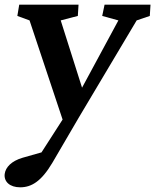

<svg xmlns="http://www.w3.org/2000/svg" viewBox="-42 -531 662 819"><path d="M600 -511H404L394 -463L463 -444L308 -157L217 -444L290 -463L293 -511H40L32 -463L84 -444L225 -21L135 119L54 142C7 156 -18 182 -22 211C-26 244 0 268 44 268C92 268 134 243 181 164L295 -31L541 -444L597 -463Z"/></svg>

Font: TPK Tissa Web SemiBold
Style: Italic
Weight: 600
Italic angle: -7°
Designer: Jacques Le Bailly, Suppakit Chalermlarp | Katatrad Co.,Ltd.
Foundry: Jacques Le Bailly, Cadson Demak Co.,Ltd.
Version: Version 5.000;Glyphs 3.1.2 (3151)